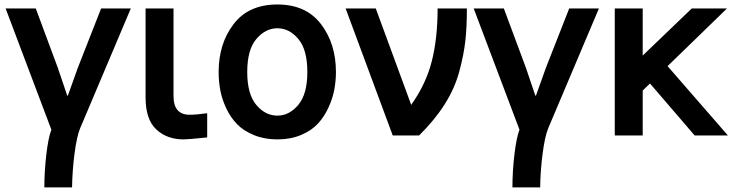

<svg xmlns="http://www.w3.org/2000/svg" viewBox="-20 -601 3250 852"><path d="M4.9 -563.5H138.7L236.3 -300.8Q242.2 -284.2 257.3 -238.8Q272.5 -193.4 278.3 -176.8H281.2Q319.3 -283.2 325.2 -299.8L428.7 -563.5H560.5L335 -30.3Q320.3 5.9 310.5 82Q300.8 158.2 299.8 230.5H176.8Q176.8 160.2 185.5 85Q194.3 9.8 208 -25.4Z M626 -168V-563.5H750V-174.8Q750 -91.8 821.3 -91.8Q851.6 -91.8 899.4 -98.6V8.8Q814.5 17.6 794.9 17.6Q720.7 17.6 673.3 -26.9Q626 -71.3 626 -168Z M1077.1 -281.2Q1077.1 -183.6 1117.2 -135.7Q1157.2 -87.9 1210.9 -87.9Q1263.7 -87.9 1303.7 -135.7Q1343.8 -183.6 1343.8 -281.2Q1343.8 -380.9 1303.7 -428.2Q1263.7 -475.6 1210.9 -475.6Q1158.2 -475.6 1117.7 -428.2Q1077.1 -380.9 1077.1 -281.2ZM950.2 -281.2Q950.2 -407.2 1016.6 -494.1Q1083 -581.1 1210.9 -581.1Q1337.9 -581.1 1404.3 -494.1Q1470.7 -407.2 1470.7 -281.2Q1470.7 -242.2 1463.4 -203.1Q1456.1 -164.1 1437.5 -123.5Q1418.9 -83 1390.6 -52.2Q1362.3 -21.5 1315.9 -2Q1269.5 17.6 1210.9 17.6Q1153.3 17.6 1106.9 -1.5Q1060.5 -20.5 1031.7 -50.3Q1002.9 -80.1 983.9 -120.6Q964.8 -161.1 957.5 -200.7Q950.2 -240.2 950.2 -281.2Z M1513.7 -563.5H1647.5L1804.7 -135.7Q1870.1 -227.5 1896 -329.1Q1921.9 -430.7 1921.9 -563.5H2051.8Q2051.8 -479.5 2044.9 -418.9Q2038.1 -358.4 2018.1 -283.7Q1998 -209 1953.6 -138.7Q1909.2 -68.4 1839.8 0H1722.7Z M2082 -563.5H2215.8L2313.5 -300.8Q2319.3 -284.2 2334.5 -238.8Q2349.6 -193.4 2355.5 -176.8H2358.4Q2396.5 -283.2 2402.3 -299.8L2505.9 -563.5H2637.7L2412.1 -30.3Q2397.5 5.9 2387.7 82Q2377.9 158.2 2377 230.5H2253.9Q2253.9 160.2 2262.7 85Q2271.5 9.8 2285.2 -25.4Z M2708 0V-563.5H2832V-354.5L3049.8 -563.5H3206.1L2942.4 -307.6L3210 0H3062.5L2864.3 -230.5L2832 -199.2V0Z"/></svg>

Font: Gothic A1
Style: Bold
Weight: 700
Version: Version 2.50